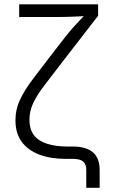

<svg xmlns="http://www.w3.org/2000/svg" viewBox="-20 -748 539 904"><path d="M386.2 136.2V53.7Q386.2 34.7 379.6 22.7Q373 10.7 358.9 5.4Q344.7 0 321.3 0H289.1Q217.8 0 164.6 -20.3Q111.3 -40.5 82 -80.8Q52.7 -121.1 52.7 -181.6Q52.7 -232.4 73.5 -277.1Q94.2 -321.8 132.1 -372.1Q169.9 -422.4 221.2 -488.8L288.6 -575.7Q309.6 -602.1 328.6 -623.3Q347.7 -644.5 365 -662.4Q382.3 -680.2 397 -694.8L396.5 -673.3Q379.4 -671.9 359.9 -671.1Q340.3 -670.4 320.1 -669.4Q299.8 -668.5 280 -668.2Q260.3 -668 242.2 -668H70.3V-727.5H441.9V-673.8L268.6 -449.7Q220.2 -387.2 186.8 -343Q153.3 -298.8 136 -262Q118.7 -225.1 118.7 -184.6Q118.7 -138.2 140.6 -110.6Q162.6 -83 203.1 -70.6Q243.7 -58.1 297.9 -58.1H322.3Q385.3 -58.1 417.2 -31Q449.2 -3.9 449.2 52.2V136.2Z"/></svg>

Font: Inter 16pt Light
Style: Regular
Weight: 300
Version: Version 4.001;git-66647c0bb